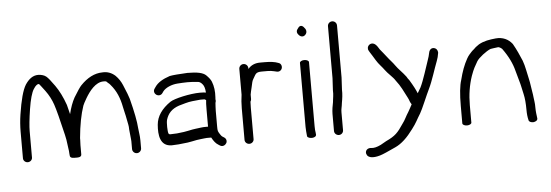

<svg xmlns="http://www.w3.org/2000/svg" viewBox="-52 -855 3341 1164"><g transform="rotate(-5 1618.5 -273.0)"><path d="M415.5 -107.8 415.6 -108.2V-122.1C422.7 -199.9 435.3 -265.6 452.8 -316.3C455.2 -323.3 463.1 -338.7 476 -360.5C500.1 -401.2 538.5 -452 586.5 -452C602.8 -452 602.9 -452 611.9 -442.2L613 -441L614.5 -440C618.8 -437.1 623.4 -432.9 627.8 -427.1L628.1 -426.7L628.4 -426.3C662.1 -387.6 680.8 -341.4 691 -287.2C696.3 -258.9 702.2 -242.3 707.4 -211.9C712.8 -180.5 716.8 -174 716.8 -148.5V-147.9L722.9 -88.1C723.5 -82.8 723.8 -78.9 723.8 -75.5V-28.5C723.8 -13.5 736.3 -1 751.3 -1C766.3 -1 778.8 -13.5 778.8 -28.5V-75.5C778.8 -108.2 773.4 -128.2 771.8 -151.3C769.2 -192.3 757.4 -252.6 736.7 -332.9C733.1 -346.8 722.1 -374.7 703.3 -419.4C693.7 -442.1 681.2 -461 663.4 -479C642.1 -498.5 615.3 -509.6 584.2 -507C537.3 -506.6 492.2 -482.9 451.5 -440.4C441.6 -430.1 427.1 -408.1 404.2 -370.7C389.3 -343.9 377.7 -312.2 368 -272.1C362.3 -295.3 355.9 -321.6 353.7 -329.2L353.6 -329.5L353.5 -329.8C336.4 -378.1 316.4 -418.4 293.3 -450.8C270.7 -482.4 255.9 -501.4 244.7 -510.6C232.7 -520.5 215.8 -525.2 196.8 -526L196.4 -526H196C163.4 -526 138.5 -506.5 117.1 -474.4L116.9 -474.1L116.7 -473.8C96.9 -441.6 81.5 -383 68.1 -296.3C62.7 -261.2 60 -226.3 60 -191.5V-30.1C60 -15.8 72.5 -4 87.5 -4C102.5 -4 115 -15.8 115 -30V-190.8C115 -219.4 119.5 -263.9 128.7 -323.6C137.9 -383 149.8 -423.1 162.1 -442.5C176.1 -465.9 188.4 -470.8 193 -470.5C196.2 -470.4 196.7 -469.8 196.8 -469.7C198.6 -467.9 211.6 -451.7 231.4 -425C251.5 -397.7 266.8 -368.6 277.4 -337.4C288 -306 304.4 -243 326.2 -149.3C331.2 -127.6 334.3 -109.7 335.5 -96C337.6 -73 342.6 -53.8 342.6 -37.5V-36.7L342.7 -36C343.5 -31.1 343.9 -26.6 343.9 -22.5C343.9 -2.9 373.2 -6 379.1 -6C384.9 -6 414.3 -2.9 414.3 -22.5V-79.5C414.3 -86.5 414.7 -96 415.5 -107.8Z M1063.1 -38.2 1063.8 -38.3 1092.2 -43.4C1113.4 -47.4 1125.3 -50.7 1143.9 -52.1C1164.3 -53.5 1169.2 -56 1181.1 -56H1208C1220 -34.2 1231.2 -18.9 1246.7 -9.8L1257.5 -2.9C1273.3 6.7 1289.6 -3.3 1295.9 -14.4C1302.2 -25.5 1299.8 -41.6 1285.6 -50.1L1274.5 -57.2L1274.3 -57.4C1273 -58.1 1268.3 -62.6 1262.7 -71.6C1250.8 -90.8 1249.6 -91 1249.6 -120.5V-214.5C1249.6 -228.6 1251.2 -250.6 1252 -263.2C1252.3 -267.2 1256.9 -271.8 1253.8 -285.5C1254.2 -288.9 1254.5 -292.7 1254.6 -298C1257 -332.1 1253 -364.8 1241.7 -393.1C1236.6 -405.9 1226.3 -418.9 1211.4 -433.8C1193.1 -452.1 1155.9 -459 1099.1 -459H1098.4L1097.8 -459C1046.5 -456.4 1008.8 -453.5 990.7 -449.7L990 -449.6L989.4 -449.4C946.5 -435.1 915.6 -416.4 899 -391.6L892.2 -381.8C881.7 -367.9 888 -351.4 898.3 -344C908.6 -336.6 926.7 -335.6 936.7 -350.4L943.5 -360.2C959.1 -381.1 996.3 -397.6 1033.1 -400C1076.9 -402.7 1108.2 -405 1159.6 -398.7C1165.3 -398 1175.3 -393.8 1184.7 -381.6L1185 -381L1185.5 -380.5C1192.8 -371.7 1198.1 -357 1200 -330.6C1192.3 -332 1180.5 -333 1163.8 -333C1103.3 -333 1005.7 -310.9 980.6 -293.7C927 -256.9 896.1 -212.7 891.9 -161.5C886.7 -99.8 894 -30 966.3 -30C989.3 -30 1019.7 -32.8 1063.1 -38.2ZM1194.6 -133C1194.6 -129.6 1194.6 -127.8 1194.7 -123.5H1182.3C1171.1 -123.5 1161.1 -123.1 1152.4 -121.7C1123.8 -117.1 1115.5 -118.8 1072.1 -109L1045.4 -104.2C1015.8 -99.6 990.5 -97.5 964.3 -97.5C956.4 -97.5 954 -99.5 952 -103.6C947 -113.6 945.5 -169.3 950.8 -186.9C962.4 -225 985.9 -250.7 1030.4 -265.9C1041.1 -269 1054.6 -272.8 1070.8 -277.4C1099 -285.6 1125.2 -287 1161.4 -290.5H1186.1C1187.6 -290.5 1191 -289.8 1197.1 -284.8C1195.4 -274.2 1194.6 -255.1 1194.6 -227Z M1414 -298.9C1410.2 -273.7 1408 -244.4 1408 -216.6V-24.1C1408 -9.8 1420.5 2 1435.5 2C1450.5 2 1463 -9.8 1463 -24V-215.8C1463 -227.6 1463.3 -238.7 1464 -249.2L1464 -249.5V-251.8C1466.2 -254.8 1469 -261.5 1469 -266.9V-294.4C1470.6 -304.3 1473.8 -319.7 1478.7 -338.8C1484.8 -363.2 1484.9 -374.3 1493.2 -387.4C1510.4 -414.5 1508.8 -428 1548.5 -428H1583C1597.7 -428 1611.1 -426.4 1623.3 -423.2C1636.6 -419.7 1646.8 -416.2 1657.1 -421.3C1672 -428.8 1675.1 -446.2 1669 -458.3C1665.9 -464.4 1662.5 -468.5 1651.8 -471.7C1633.4 -479.2 1606.1 -483 1571.7 -483H1542.5C1512.8 -483 1487.9 -472.8 1470.4 -452C1469.8 -451.3 1469.6 -451.1 1469 -450.3V-455.5C1469 -470.5 1456.5 -483 1441.5 -483C1426.5 -483 1414 -470.5 1414 -455.5Z M1783.4 -460V-70C1783.4 -61.3 1783.9 -52.4 1784.7 -43.2L1787.5 -13.5L1787.6 -13C1790.7 -3.1 1808 0.3 1820.6 -1C1832.1 -2.4 1844.6 -8.4 1842.3 -20.8L1841.3 -31.3L1841.2 -31.9C1839.5 -40 1838.4 -52.9 1838.4 -70V-460C1838.4 -468.2 1826 -475 1810.9 -475C1795.9 -475 1783.4 -468.2 1783.4 -460ZM1789.8 -669.7C1779.6 -659.6 1777.2 -644.4 1788.5 -632.3C1798.1 -619.2 1816.2 -611.8 1830.3 -626.8C1844.4 -640.9 1838.8 -659.8 1828.9 -669.2C1819.7 -683.7 1802.6 -691.1 1789.8 -669.7Z M2008 -30.5V-140.3C2008 -161.2 2012.5 -167.3 2015.9 -198.5L2018.9 -215.9L2018.9 -216.2C2020.1 -227.8 2023 -241.1 2023 -256V-275.9L2027 -350.1V-666.5C2027 -682.1 2014.5 -694 1999.5 -694C1984.5 -694 1972 -682.1 1972 -666.5V-350.7L1968 -277.5V-257C1968 -246.1 1965.4 -235.6 1964.1 -222.5L1962.1 -204.9C1958.1 -187.1 1953 -156.3 1953 -134.6V-30.5C1953 -15.5 1966.1 -4 1981 -4C1996.8 -4 2008 -16.6 2008 -30.5Z M2462.6 -249.1 2450.3 -271.6C2445.7 -280.2 2440.5 -288.9 2435 -297.7L2434.5 -298.5L2433.9 -299.2C2428.1 -305.9 2423.7 -312.4 2420.5 -318.8L2420.1 -319.7L2419.4 -320.5C2398.9 -348.1 2372.8 -371.8 2358.3 -393.1C2344.6 -413.3 2326.8 -430.5 2312.9 -449.3C2298.3 -469 2285.2 -483.2 2272.6 -499.3C2267.9 -505.1 2255.5 -533.2 2235.5 -538.1C2219 -542.2 2204.6 -530.9 2201.6 -516.8C2200.3 -510.9 2201.2 -503.8 2204.6 -498.2L2209.5 -489.4C2220.9 -469.8 2231.1 -456.9 2242.6 -436.2C2256.8 -411.8 2278.9 -391.4 2292.2 -372C2305.9 -352 2340.8 -322.1 2350.4 -305.3L2350.8 -304.6L2351.3 -304C2382.7 -263.6 2393.8 -235.4 2417.1 -191.3C2426.6 -173.4 2422.7 -171.4 2436.1 -150.8C2428.1 -137.6 2420.1 -119 2411.6 -106.3C2396.6 -84 2385.8 -57.2 2371.9 -40.2L2371.6 -39.8L2371.3 -39.3C2335.3 14.8 2319.3 31.7 2262.7 58.1C2249.6 65.3 2240.9 69.8 2228.3 77.6C2204 89.6 2183.9 93.9 2169.7 91.6C2153.6 89.1 2137.3 96.9 2134.8 113.1C2133.8 119.9 2135.6 126.8 2139.4 132.7C2155.8 158.5 2205 145.2 2218.3 141.3C2237.6 135.7 2267.4 121.8 2315.5 99.7C2353.7 82.1 2389.2 48.5 2425.1 -0.4C2453.9 -37.7 2460.8 -57.3 2482.2 -91C2496 -112.8 2530.9 -199 2549.7 -237C2570.9 -279.8 2593.2 -354.8 2610.6 -398.8C2616.4 -413.4 2620.6 -429.7 2623.3 -447.7L2623.4 -448.6V-449.5C2623.4 -464.1 2614.3 -476.5 2599.3 -478.9C2579.4 -481.9 2569.9 -464 2567.7 -447.4C2566.7 -440.1 2562.8 -425.8 2555.8 -406.3C2543.9 -372.8 2518.5 -288.2 2498.1 -247.6L2478.7 -214.5C2474 -224.9 2469.5 -236.6 2462.6 -249.1Z M2759.5 6C2774.5 6 2787 -0.8 2787 -9V-115C2787 -178.1 2796.3 -236.7 2814.7 -290.6C2831.6 -337.3 2837.7 -344 2855.4 -375.8C2867.7 -396.7 2915.2 -433.2 2941.8 -443.6C2948.3 -445.8 2966 -446.5 2988.8 -450.2C2992.7 -449.8 3002 -447.1 3012.1 -437.8C3048.3 -388.1 3069.9 -342 3080.5 -299.7C3084.9 -282.8 3090.1 -264 3096.2 -243.3C3110.2 -195.4 3105 -206.1 3117.9 -153C3123.6 -128.1 3126.6 -96.1 3126.6 -57C3126.6 -33.1 3128.7 -12.9 3133.6 6.7C3135 16.7 3149 22.1 3162 21.3C3176 20.3 3189.8 11.7 3187.3 -1.2C3185 -18.7 3181.6 -42.4 3181.6 -64.2C3181.6 -80.3 3181 -92.6 3179.4 -102C3175.8 -121.7 3176.1 -137.4 3171.2 -162.5C3166 -190.4 3164.4 -213.7 3157.8 -241.9C3149.1 -277.2 3143.1 -320.5 3129.9 -355.5C3115.3 -390.1 3100.5 -424.1 3078.4 -463L3078.2 -462.6L3077.9 -463C3056 -491.6 3021.1 -508.6 2978.1 -504.4C2939.7 -500.4 2906.9 -495.8 2874.4 -477.4C2857.7 -466.3 2847.7 -458.3 2840.8 -450.3C2835 -445.8 2829.7 -441.1 2825 -436C2814.7 -424 2806.1 -417 2795.6 -397.6C2775.6 -362 2760.4 -320.7 2748.5 -272.4C2737.5 -239 2732 -186.1 2732 -115V-9C2732 -0.8 2744.5 6 2759.5 6Z"/></g></svg>

Font: MewTooHand
Style: BdWide
Weight: 400
Designer: Mew Too, Robert Jablonski
Version: Version 0.77